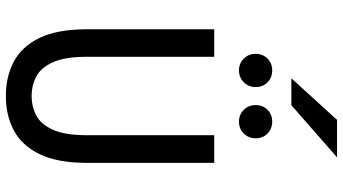

<svg xmlns="http://www.w3.org/2000/svg" viewBox="-278 -882 1172 656"><g transform="rotate(90 308.0 -554.0)"><path d="M308 12Q242 12 190.5 -15.2Q139 -42.5 109.5 -103.2Q80 -164 80 -265.5V-700H174V-265.5Q174 -191 192.2 -149.8Q210.5 -108.5 241 -92.2Q271.5 -76 308 -76Q344.5 -76 375 -92.2Q405.5 -108.5 423.8 -149.8Q442 -191 442 -265.5V-700H536.5V-265.5Q536.5 -165 507 -104Q477.5 -43 426 -15.5Q374.5 12 308 12ZM220.5 -784.5Q196.5 -784.5 180.2 -801Q164 -817.5 164 -841.5Q164 -866 180.2 -882Q196.5 -898 220.5 -898Q245 -898 261.2 -882Q277.5 -866 277.5 -841.5Q277.5 -817.5 261.2 -801Q245 -784.5 220.5 -784.5ZM395.5 -784.5Q371.5 -784.5 355.2 -801Q339 -817.5 339 -841.5Q339 -866 355.2 -882Q371.5 -898 395.5 -898Q420 -898 436.2 -882Q452.5 -866 452.5 -841.5Q452.5 -817.5 436.2 -801Q420 -784.5 395.5 -784.5ZM247.5 -963.5 389.5 -1119.5H517.5L339.5 -963.5Z"/></g></svg>

Font: Overpass Mono Light Medium
Style: Regular
Weight: 500
Monospace: yes
Version: Version 4.000